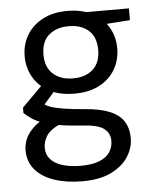

<svg xmlns="http://www.w3.org/2000/svg" viewBox="-52 -552 656 814"><g transform="rotate(-5 276.0 -145.5)"><path d="M266 217Q199 217 147 199.5Q95 182 66 148Q37 114 37 64Q37 42 46.5 18.5Q56 -5 79.5 -28Q103 -51 146 -71L202 -37Q151 -15 135 10Q119 35 119 62Q119 90 136 110Q153 130 186.5 140.5Q220 151 266 151Q313 151 343.5 139Q374 127 388.5 105.5Q403 84 403 56Q403 24 377.5 4.5Q352 -15 281 -19Q222 -23 182.5 -30Q143 -37 117 -46.5Q91 -56 73.5 -68Q56 -80 42 -93V-116L139 -213L193 -189L112 -96L121 -130Q130 -124 140.5 -117.5Q151 -111 169.5 -106Q188 -101 219 -96Q250 -91 300 -87Q367 -82 408 -65Q449 -48 467.5 -18.5Q486 11 486 53Q486 93 462.5 130.5Q439 168 390.5 192.5Q342 217 266 217ZM265 -156Q202 -156 158 -179.5Q114 -203 91 -243Q68 -283 68 -332Q68 -381 91 -420.5Q114 -460 158 -484Q202 -508 265 -508Q328 -508 372 -484Q416 -460 439 -420.5Q462 -381 462 -332Q462 -283 439 -243Q416 -203 372 -179.5Q328 -156 265 -156ZM265 -221Q318 -221 349.5 -249.5Q381 -278 381 -332Q381 -387 349.5 -415Q318 -443 265 -443Q212 -443 180 -415Q148 -387 148 -332Q148 -278 180 -249.5Q212 -221 265 -221ZM345 -433 320 -496H526V-446Z"/></g></svg>

Font: DM Sans 36pt
Style: Regular
Weight: 400
Designer: Colophon Foundry, Jonny Pinhorn
Foundry: Colophon Foundry
Version: Version 4.004;gftools[0.9.30]